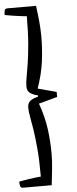

<svg xmlns="http://www.w3.org/2000/svg" viewBox="-75 -763 410 1028"><g transform="rotate(-5 130.0 -249.0)"><path d="M128 -245V-253Q106 -257 88.5 -268.5Q71 -280 71 -305Q71 -327 76.5 -355.5Q82 -384 88.5 -426Q95 -468 100.5 -530Q106 -592 106 -680Q99 -680 80 -682.5Q61 -685 39.5 -688Q18 -691 3 -694Q-12 -697 -12 -697Q-12 -703 -10 -717Q-8 -731 5 -731H160Q166 -687 170 -645.5Q174 -604 174 -563Q174 -496 165 -429Q156 -362 130 -289L230 -262V-235L130 -208Q156 -135 165 -69Q174 -3 174 65Q174 105 169.5 147Q165 189 160 233H5Q-8 233 -10 219Q-12 205 -12 199Q-12 199 3 196Q18 193 39.5 190Q61 187 80 184.5Q99 182 106 182Q106 93 100.5 31.5Q95 -30 88.5 -72Q82 -114 76.5 -142Q71 -170 71 -192Q71 -218 88.5 -229.5Q106 -241 128 -245Z"/></g></svg>

Font: Mate SC
Style: Regular
Weight: 400
Designer: Eduardo Rodriguez Tunni
Foundry: Eduardo Rodriguez Tunni
Version: Version 1.003; ttfautohint (v1.8.4.7-5d5b);gftools[0.9.24]